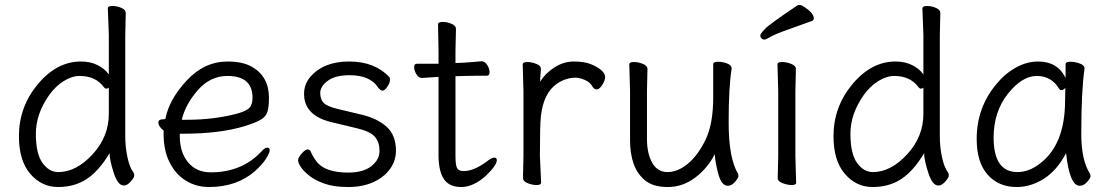

<svg xmlns="http://www.w3.org/2000/svg" viewBox="-20 -733 4461 771"><path d="M477 12Q453 12 436.5 -39.5Q420 -91 420 -118Q377 -46 328 -14Q279 18 213 18Q147 18 101.5 -35Q56 -88 56 -186Q56 -304 132 -395Q208 -486 305 -486Q343 -486 372 -471.5Q401 -457 417 -434V-593L413 -699Q413 -709 431 -709Q449 -709 467 -701.5Q485 -694 485 -681L483 -592V-185Q483 -142 492 -100.5Q501 -59 517 -39Q519 -35 519 -27.5Q519 -20 505 -4Q491 12 477 12ZM214 -42Q286 -42 351.5 -113Q417 -184 417 -276V-381Q413 -377 407.5 -377Q402 -377 398 -382Q365 -428 300 -428Q269 -428 236 -407.5Q203 -387 178 -352Q124 -276 124 -196Q124 -116 150.5 -79Q177 -42 214 -42Z M819 18Q768 18 726.5 -7.5Q685 -33 661 -81Q637 -129 637 -195V-209Q616 -225 616 -241Q616 -254 635 -254L644 -255Q659 -334 730 -410Q801 -486 894 -486Q956 -486 993 -464Q1060 -425 1060 -340Q1060 -306 1054.5 -286Q1049 -266 1029 -253.5Q1009 -241 964 -227Q864 -196 715 -196H702V-186Q702 -121 735.5 -81Q769 -41 826 -41Q952 -41 1030 -125Q1043 -140 1053 -140Q1063 -140 1063 -129.5Q1063 -119 1048.5 -96Q1034 -73 1004 -46Q931 18 819 18ZM710 -252H730Q842 -252 937 -278Q973 -289 983.5 -302Q994 -315 994 -341Q994 -428 893 -428Q824 -428 774 -370.5Q724 -313 710 -252Z M1378 -40Q1439 -40 1471.5 -66Q1504 -92 1504 -126.5Q1504 -161 1486 -183Q1468 -205 1413 -218L1313 -242Q1201 -268 1201 -356Q1201 -395 1226 -424Q1279 -486 1382 -486Q1485 -486 1544 -423Q1546 -421 1546 -411Q1546 -401 1535.5 -385Q1525 -369 1516.5 -369Q1508 -369 1498 -382Q1466 -431 1384 -431Q1326 -431 1296 -408.5Q1266 -386 1266 -360Q1266 -334 1279.5 -320Q1293 -306 1334 -296L1430 -273Q1495 -258 1532.5 -224Q1570 -190 1570 -128Q1570 -88 1546.5 -55Q1523 -22 1480 -2Q1437 18 1378.5 18Q1320 18 1281.5 4Q1243 -10 1220 -29Q1197 -48 1187 -64Q1177 -80 1177 -90Q1177 -100 1191.5 -116.5Q1206 -133 1215 -133Q1224 -133 1227 -126Q1235 -106 1250 -86Q1283 -40 1378 -40Z M1930 -26Q1880 18 1832 18Q1784 18 1762.5 -14Q1741 -46 1741 -110V-424H1736Q1735 -424 1675 -420H1674Q1661 -420 1652 -435Q1643 -450 1643 -463.5Q1643 -477 1654 -477H1741V-528L1739 -635Q1739 -645 1757 -645Q1775 -645 1793 -637.5Q1811 -630 1811 -617L1809 -528V-480L1837 -481Q1873 -483 1913 -487H1914Q1927 -487 1936.5 -472Q1946 -457 1946 -443Q1946 -429 1935 -429H1896Q1868 -429 1848 -428L1809 -427V-108Q1809 -68 1816 -57Q1823 -46 1842 -46Q1884 -46 1938 -87Q1955 -100 1965 -100Q1975 -100 1975 -90Q1975 -69 1930 -26Z M2153 0Q2153 10 2135 10Q2117 10 2098.5 2.5Q2080 -5 2080 -18L2082 -106V-367L2079 -474Q2079 -484 2097 -484Q2115 -484 2133.5 -476.5Q2152 -469 2152 -457.5Q2152 -446 2150.5 -434Q2149 -422 2149 -405Q2169 -438 2206 -462Q2243 -486 2284 -486Q2325 -486 2351 -476Q2377 -466 2393.5 -452Q2410 -438 2410 -424Q2410 -410 2398.5 -392Q2387 -374 2376.5 -374Q2366 -374 2360 -384Q2350 -403 2328.5 -412Q2307 -421 2292 -421Q2250 -421 2214 -395Q2162 -357 2152 -266Q2148 -230 2148 -106Z M2903 13Q2878 13 2865.5 -31Q2853 -75 2850 -114Q2823 -59 2772.5 -20.5Q2722 18 2662 18Q2602 18 2570 -9Q2510 -58 2510 -171V-368L2507 -474Q2507 -484 2525 -484Q2543 -484 2561.5 -476.5Q2580 -469 2580 -456L2578 -368V-175Q2578 -117 2599 -79.5Q2620 -42 2660.5 -42Q2701 -42 2741.5 -75Q2782 -108 2813 -171.5Q2844 -235 2844 -342V-475Q2844 -485 2863 -485Q2882 -485 2900 -478Q2918 -471 2918 -459V-457Q2906 -385 2906 -241Q2906 -97 2944 -35Q2945 -33 2945 -25.5Q2945 -18 2931.5 -2.5Q2918 13 2903 13Z M3177 1Q3177 10 3159.5 10Q3142 10 3122.5 2.5Q3103 -5 3103 -17L3105 -105V-368L3102 -475Q3102 -484 3120 -484Q3138 -484 3157 -476.5Q3176 -469 3176 -457L3174 -368V-105ZM3241 -649Q3192 -631 3143.5 -614Q3095 -597 3075 -585.5Q3055 -574 3049 -574Q3043 -574 3038 -579Q3033 -584 3033 -590.5Q3033 -597 3052 -617Q3071 -637 3183 -712Q3185 -713 3192 -713Q3199 -713 3212 -704Q3248 -679 3248 -659Q3248 -652 3241 -649Z M3748 12Q3724 12 3707.5 -39.5Q3691 -91 3691 -118Q3648 -46 3599 -14Q3550 18 3484 18Q3418 18 3372.5 -35Q3327 -88 3327 -186Q3327 -304 3403 -395Q3479 -486 3576 -486Q3614 -486 3643 -471.5Q3672 -457 3688 -434V-593L3684 -699Q3684 -709 3702 -709Q3720 -709 3738 -701.5Q3756 -694 3756 -681L3754 -592V-185Q3754 -142 3763 -100.5Q3772 -59 3788 -39Q3790 -35 3790 -27.5Q3790 -20 3776 -4Q3762 12 3748 12ZM3485 -42Q3557 -42 3622.5 -113Q3688 -184 3688 -276V-381Q3684 -377 3678.5 -377Q3673 -377 3669 -382Q3636 -428 3571 -428Q3540 -428 3507 -407.5Q3474 -387 3449 -352Q3395 -276 3395 -196Q3395 -116 3421.5 -79Q3448 -42 3485 -42Z M4063 18Q3990 18 3946 -31.5Q3902 -81 3902 -175Q3902 -300 3980 -394Q4015 -437 4059 -461.5Q4103 -486 4149 -486Q4227 -486 4259 -420V-475Q4259 -485 4278 -485Q4297 -485 4316 -478Q4335 -471 4335 -459V-457Q4322 -368 4322 -195Q4322 -90 4357 -35Q4359 -31 4359 -24.5Q4359 -18 4345.5 -2.5Q4332 13 4316 13Q4275 13 4261 -118Q4224 -48 4171.5 -15Q4119 18 4063 18ZM4066 -42Q4110 -42 4153 -74Q4257 -150 4257 -330Q4257 -355 4258 -380Q4249 -371 4243 -371Q4237 -371 4234 -375Q4203 -428 4143.5 -428Q4084 -428 4027 -356Q3970 -284 3970 -180Q3970 -42 4066 -42Z"/></svg>

Font: LXGW WenKai TC
Style: Regular
Weight: 400
Designer: LXGW / Fontworks Inc.
Foundry: LXGW / Fontworks Inc.
Version: Version 1.330